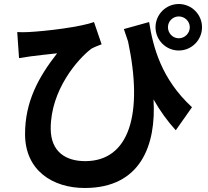

<svg xmlns="http://www.w3.org/2000/svg" viewBox="-20 -859 1040 958"><path d="M66 -699 75 -569C98 -573 113 -575 134 -578C164 -582 227 -589 265 -593C172 -474 105 -352 105 -190C105 -9 242 79 403 79C682 79 760 -135 746 -363C779 -305 816 -254 857 -209L938 -324C785 -465 744 -623 724 -749L598 -714C605 -693 612 -672 619 -652C696 -290 625 -55 405 -55C309 -55 233 -101 233 -218C233 -410 368 -565 436 -616C452 -625 472 -632 487 -638L449 -749C384 -725 217 -704 122 -699C103 -698 83 -698 66 -699ZM818 -723C818 -753 842 -777 872 -777C902 -777 927 -753 927 -723C927 -693 902 -668 872 -668C842 -668 818 -693 818 -723ZM756 -723C756 -659 808 -607 872 -607C936 -607 988 -659 988 -723C988 -787 936 -839 872 -839C808 -839 756 -787 756 -723Z"/></svg>

Font: Source Han Sans JP
Style: Bold
Weight: 700
Designer: Ryoko NISHIZUKA 西塚涼子 (kana, bopomofo & ideographs); Paul D. Hunt (Latin, Greek & Cyrillic); Sandoll Communications 산돌커뮤니
Foundry: Adobe
Version: Version 2.002;hotconv 1.0.116;makeotfexe 2.5.65601